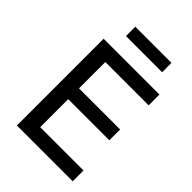

<svg xmlns="http://www.w3.org/2000/svg" viewBox="-256 -1007 1119 1119"><g transform="rotate(45 303.5 -447.5)"><path d="M559 0H99V-715H559V-626H202V-409H541V-320H202V-89H559ZM478 -818H180V-895H478Z"/></g></svg>

Font: Wix Madefor Text Medium
Style: Regular
Weight: 500
Designer: Dalton Maag Ltd
Foundry: Dalton Maag Ltd
Version: Version 3.100